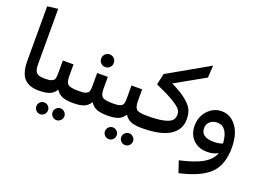

<svg xmlns="http://www.w3.org/2000/svg" viewBox="-140 -1137 2444 1777"><g transform="rotate(20 1082.5 -248.5)"><path d="M60 -223V-760L164 -773V-228Q164 -167 185.5 -145Q207 -123 262 -123L271 -58L251 0Q155 0 107.5 -52.5Q60 -105 60 -223Z M599 -123 609 -58 589 0Q525 0 485.5 -15Q446 -30 421 -70Q396 -30 357.5 -15Q319 0 251 0L231 -57L262 -123Q289 -123 307 -125Q325 -127 337 -133.5Q349 -140 355 -145Q361 -150 364 -165Q367 -180 367.5 -189.5Q368 -199 368 -223V-338H473V-224Q473 -163 495.5 -143Q518 -123 599 -123ZM339 85Q363 85 380 102Q397 119 397 143Q397 167 380 184Q363 201 339 201Q316 201 299 184Q282 167 282 143Q282 119 299 102Q316 85 339 85ZM500 85Q523 85 540.5 102Q558 119 558 143Q558 167 540.5 184Q523 201 500 201Q476 201 459 184Q442 167 442 143Q442 119 459 102Q476 85 500 85Z M801 -433Q783 -415 757 -415Q731 -415 713 -433Q695 -451 695 -477Q695 -503 713 -521.5Q731 -540 757 -540Q783 -540 801 -521.5Q819 -503 819 -477Q819 -451 801 -433ZM937 -123 947 -58 927 0Q863 0 823.5 -15Q784 -30 759 -70Q734 -30 695.5 -15Q657 0 589 0L569 -57L600 -123Q627 -123 645 -125Q663 -127 675 -133.5Q687 -140 693 -145Q699 -150 702 -165Q705 -180 705.5 -189.5Q706 -199 706 -223V-338H811V-224Q811 -163 833.5 -143Q856 -123 937 -123Z M1275 -123 1285 -58 1265 0Q1201 0 1161.5 -15Q1122 -30 1097 -70Q1072 -30 1033.5 -15Q995 0 927 0L907 -57L938 -123Q965 -123 983 -125Q1001 -127 1013 -133.5Q1025 -140 1031 -145Q1037 -150 1040 -165Q1043 -180 1043.5 -189.5Q1044 -199 1044 -223V-338H1149V-224Q1149 -163 1171.5 -143Q1194 -123 1275 -123ZM1015 85Q1039 85 1056 102Q1073 119 1073 143Q1073 167 1056 184Q1039 201 1015 201Q992 201 975 184Q958 167 958 143Q958 119 975 102Q992 85 1015 85ZM1176 85Q1199 85 1216.5 102Q1234 119 1234 143Q1234 167 1216.5 184Q1199 201 1176 201Q1152 201 1135 184Q1118 167 1118 143Q1118 119 1135 102Q1152 85 1176 85Z M1691 -769 1684 -649 1392 -485Q1491 -437 1545 -392Q1599 -347 1615.5 -308.5Q1632 -270 1632 -217Q1632 -115 1542.5 -57.5Q1453 0 1265 0L1245 -57L1275 -123Q1378 -123 1437 -136.5Q1496 -150 1516 -172Q1536 -194 1536 -229Q1536 -257 1520 -279.5Q1504 -302 1442 -340Q1380 -378 1263 -429L1287 -539Z M1913 -400Q1999 -400 2056.5 -324Q2114 -248 2114 -111Q2114 54 2026 141.5Q1938 229 1730 276L1692 163Q1844 129 1920 83.5Q1996 38 2017 -27Q1977 0 1910 0Q1824 0 1772 -52.5Q1720 -105 1720 -189Q1720 -278 1776.5 -339Q1833 -400 1913 -400ZM1810 -198Q1810 -108 1939 -108Q1986 -108 2024 -123Q2013 -287 1909 -287Q1866 -287 1838 -262Q1810 -237 1810 -198Z"/></g></svg>

Font: FiraGO Medium
Style: Regular
Weight: 500
Designer: bBox Type
Foundry: bBox Type GmbH
Version: Version 1.001;PS 001.001;hotconv 1.0.88;makeotf.lib2.5.64775